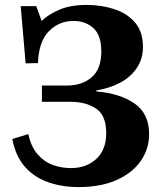

<svg xmlns="http://www.w3.org/2000/svg" viewBox="-20 -745 658 779"><path d="M298 14Q231 14 174.5 -6Q118 -26 80.5 -69Q43 -112 30 -181L95 -201Q106 -149 133 -118.5Q160 -88 195 -75.5Q230 -63 268 -63Q330 -63 370.5 -100Q411 -137 411 -205Q411 -276 370.5 -304Q330 -332 264 -332H150V-398H252Q313 -398 352 -431.5Q391 -465 391 -536Q391 -602 359 -631Q327 -660 278 -660Q219 -660 178 -618Q137 -576 134 -489L84 -488L64 -720H127L149 -660Q175 -686 220.5 -705.5Q266 -725 331 -725Q391 -725 443.5 -708Q496 -691 528 -653.5Q560 -616 560 -555Q560 -506 535 -469Q510 -432 467.5 -409.5Q425 -387 371 -378V-374Q467 -366 526 -325Q585 -284 585 -201Q585 -141 551.5 -92.5Q518 -44 454 -15Q390 14 298 14Z"/></svg>

Font: Literata 36pt
Style: Bold
Weight: 700
Designer: Latin by Veronika Burian and Jose Scaglione. Greek by Irene Vlachou. Cyrillic by Vera Evstafieva.
Foundry: TypeTogether
Version: Version 3.002